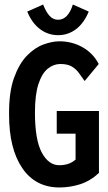

<svg xmlns="http://www.w3.org/2000/svg" viewBox="-20 -815 478 846"><path d="M242 11Q136 11 78 -74.5Q20 -160 20 -309Q19 -408 41.5 -471Q64 -534 98.5 -569.5Q133 -605 171.5 -619Q210 -633 242 -633Q297 -633 343.5 -607Q390 -581 415 -533L353 -458Q341 -474 329 -491.5Q317 -509 298 -521Q279 -533 246 -533Q216 -533 190.5 -512.5Q165 -492 149.5 -445Q134 -398 134 -319Q134 -199 164 -143Q194 -87 241 -87Q261 -87 279 -92.5Q297 -98 313 -112V-226H230V-326H416V-53Q377 -17 332.5 -3Q288 11 242 11ZM301 -795 371 -764Q350 -713 315 -686.5Q280 -660 236 -660Q192 -660 156.5 -686.5Q121 -713 100 -764L170 -795Q183 -762 198.5 -745Q214 -728 236 -728Q280 -728 301 -795Z"/></svg>

Font: Inconsolata SemiCondensed ExtraBold
Style: Regular
Weight: 800
Width: 4
Monospace: yes
Designer: Raph Levien, Cyreal, Brenton Simpson
Foundry: Raph Levien, Cyreal, Google
Version: Version 3.100; ttfautohint (v1.8.4.7-5d5b)